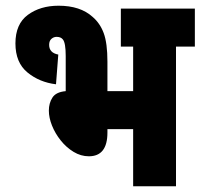

<svg xmlns="http://www.w3.org/2000/svg" viewBox="-20 -652 702 672"><path d="M185 -632Q261 -632 304 -593Q330 -571 343 -536Q356 -501 356 -436V-333H446V-489H403V-622H662V-489H596V0H446V-200H356V-188Q356 -105 291 -105Q263 -105 237.5 -120.5Q212 -136 192.5 -160.5Q173 -185 162 -212.5Q151 -240 151 -265Q151 -291 163.5 -310.5Q176 -330 210 -333V-456Q210 -502 200 -514Q193 -523 178 -523Q168 -523 160 -516Q152 -509 152 -495Q152 -467 184 -461L176 -357Q118 -364 76 -398.5Q34 -433 34 -500Q34 -568 77.5 -600Q121 -632 185 -632Z"/></svg>

Font: Noto Sans ExtraCondensed Black
Style: Regular
Weight: 900
Width: 2
Designer: Monotype Design Team
Foundry: Monotype Imaging Inc.
Version: Version 2.013; ttfautohint (v1.8.4.7-5d5b)